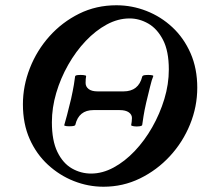

<svg xmlns="http://www.w3.org/2000/svg" viewBox="-20 -696 769 729"><path d="M373 13Q315 13 260.5 -8.5Q206 -30 162 -70.5Q118 -111 92.5 -168.5Q67 -226 67 -300Q67 -370 93.5 -437.5Q120 -505 168 -558.5Q216 -612 280.5 -644Q345 -676 422 -676Q481 -676 536 -654.5Q591 -633 634.5 -592.5Q678 -552 703.5 -494Q729 -436 729 -363Q729 -291 701.5 -223.5Q674 -156 625 -103Q576 -50 511.5 -18.5Q447 13 373 13ZM326 -37Q369 -37 411.5 -60Q454 -83 491.5 -122.5Q529 -162 558 -213Q587 -264 604 -320Q621 -376 621 -432Q621 -502 599 -544.5Q577 -587 543 -606.5Q509 -626 472 -626Q428 -626 385.5 -603Q343 -580 305.5 -540.5Q268 -501 239 -450Q210 -399 193.5 -343Q177 -287 177 -232Q177 -162 198 -119Q219 -76 253 -56.5Q287 -37 326 -37ZM224 -221Q232 -247 250 -321Q257 -353 260.5 -374Q264 -395 265 -405Q265 -410 275.5 -411Q286 -412 296.5 -411Q307 -410 307 -407Q305 -397 305 -381Q305 -367 316.5 -358Q328 -349 351 -349H449Q506 -349 520 -405Q521 -410 532 -411Q543 -412 553 -411Q563 -410 562 -407Q556 -393 550 -367.5Q544 -342 535 -306Q528 -275 525 -255.5Q522 -236 520 -222Q520 -218 509.5 -216.5Q499 -215 488.5 -216.5Q478 -218 478 -221Q479 -227 480 -233.5Q481 -240 481 -248Q481 -261 469 -269.5Q457 -278 434 -278H335Q279 -278 266 -222Q265 -218 254 -217Q243 -216 233 -217Q223 -218 224 -221Z"/></svg>

Font: Junicode SmExp
Style: Bold Italic
Weight: 700
Width: 6
Italic angle: -11°
Designer: Peter S. Baker
Version: Version 2.205; ttfautohint (v1.8.4)